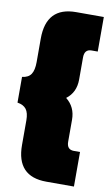

<svg xmlns="http://www.w3.org/2000/svg" viewBox="-90 -747 519 898"><g transform="rotate(10 169.0 -298.5)"><path d="M196.8 104Q55.2 104 55.2 -44.9V-162.1Q55.2 -197.8 42 -215.1Q28.8 -232.4 0 -236.8V-358.9Q29.8 -362.3 42.5 -381.3Q55.2 -400.4 55.2 -439V-550.8Q55.2 -701.2 196.8 -701.2H328.1V-537.1H298.8Q265.1 -537.1 265.1 -498V-393.1Q265.1 -331.5 220.2 -297.9Q265.1 -262.7 265.1 -202.1V-98.1Q265.1 -60.1 298.8 -60.1H328.1V104Z"/></g></svg>

Font: Kanit ExtraBold
Style: Regular
Weight: 800
Designer: Katatrad Team
Foundry: CadsonDemak
Version: Version 1.000;PS 001.000;hotconv 1.0.88;makeotf.lib2.5.64775